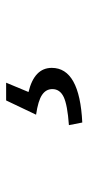

<svg xmlns="http://www.w3.org/2000/svg" viewBox="154 -198 296 645"><g transform="rotate(-90 302.5 125.0)"><path d="M213.9 252.9 205.1 208Q273.4 203.1 299.8 190.4Q326.2 177.7 326.2 152.3Q326.2 130.9 306.6 117.7Q287.1 104.5 240.2 97.7L288.1 -2.9H347.7L316.4 72.3Q397.5 91.8 397.5 150.4Q397.5 244.1 213.9 252.9Z"/></g></svg>

Font: GenYoGothic TW TTF Regular
Style: Regular
Weight: 400
Version: Version 1.300